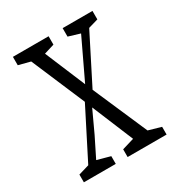

<svg xmlns="http://www.w3.org/2000/svg" viewBox="-140 -658 692 746"><g transform="rotate(-30 206.5 -285.0)"><path d="M382.8 -564.9V-526.9L338.9 -514.2L230 -299.3L335.9 -55.7L392.1 -39.6V-4.9H217.3V-39.6L271 -55.7L194.3 -240.7L149.4 -144L105.5 -55.7L164.1 -39.6V-4.9H21V-39.6L68.8 -53.7L180.7 -273.9L78.6 -513.7L25.9 -527.3V-564.9H186V-527.3L140.1 -513.2L215.8 -332.5L300.8 -511.2L249 -526.9V-564.9Z"/></g></svg>

Font: Scarab Serif
Style: Light
Weight: 300
Designer: John Roberts
Foundry: Scarab
Version: 1.0